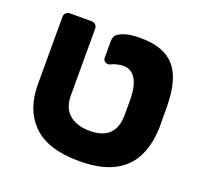

<svg xmlns="http://www.w3.org/2000/svg" viewBox="-106 -694 859 822"><g transform="rotate(20 323.5 -282.5)"><path d="M332 10Q190 10 122.5 -56.5Q55 -123 55 -238V-546Q55 -557 62.5 -564Q70 -571 80 -571H179Q190 -571 197 -564Q204 -557 204 -546V-243Q204 -184 238.5 -155.5Q273 -127 331 -127Q389 -127 418.5 -155Q448 -183 449 -240Q449 -250 449 -264Q449 -278 449 -292.5Q449 -307 449 -317Q448 -375 428.5 -406.5Q409 -438 373 -438Q359 -438 342.5 -434Q326 -430 316 -424Q305 -420 295 -425.5Q285 -431 285 -444V-519Q285 -530 289 -539.5Q293 -549 304 -555Q318 -564 340 -569.5Q362 -575 401 -575Q475 -575 520 -549Q565 -523 585.5 -471Q606 -419 607 -341Q607 -331 607 -309.5Q607 -288 607.5 -266.5Q608 -245 607 -235Q604 -159 575 -104Q546 -49 486.5 -19.5Q427 10 332 10Z"/></g></svg>

Font: Rubik
Style: Bold
Weight: 700
Designer: Hubert and Fischer
Foundry: Hubert and Fischer
Version: Version 2.300;gftools[0.9.30]